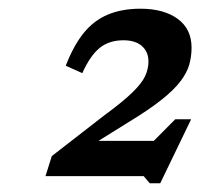

<svg xmlns="http://www.w3.org/2000/svg" viewBox="-20 -727 460 441"><path d="M294 -364 382.5 -453H419L348 -306H324L310 -322.5H84.5L99 -368.5L219.5 -462Q262.5 -493.5 284.2 -514.8Q306 -536 313.5 -552.5Q321 -569 321 -585.5Q321 -608 306 -621.2Q291 -634.5 263.5 -634.5Q230.5 -634.5 208.8 -616.8Q187 -599 169 -559L131 -576Q149 -622.5 172.2 -651.2Q195.5 -680 227.8 -693.5Q260 -707 302.5 -707Q356 -707 388 -683.8Q420 -660.5 420 -617.5Q420 -597.5 414.8 -578.8Q409.5 -560 394.5 -540.2Q379.5 -520.5 351.2 -498Q323 -475.5 277 -447.5L164.5 -377.5L167.5 -403.5H378Z"/></svg>

Font: Newsreader 9pt Medium
Style: Italic
Weight: 500
Italic angle: -17°
Designer: Hugues Gentile
Foundry: Production Type
Version: Version 1.003